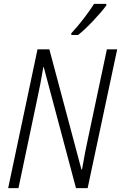

<svg xmlns="http://www.w3.org/2000/svg" viewBox="-20 -968 623 988"><path d="M22 0H75L170 -451Q179 -492 188 -538.5Q197 -585 203 -623H205L371 0H431L583 -714H530L434 -261Q426 -226 417.5 -181Q409 -136 402 -96H399L234 -714H173ZM347 -788H382Q416 -815 460.5 -862Q505 -909 527 -940V-948H464Q444 -916 411.5 -873.5Q379 -831 347 -797Z"/></svg>

Font: Noto Sans Display SemiCondensed Light
Style: Italic
Weight: 300
Width: 4
Italic angle: -12°
Designer: Monotype Design Team
Foundry: Monotype Imaging Inc.
Version: Version 1.900